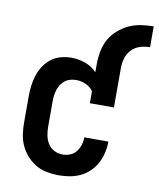

<svg xmlns="http://www.w3.org/2000/svg" viewBox="-83 -799 722 872"><g transform="rotate(10 277.5 -362.5)"><path d="M247 8Q220 8 193 3Q166 -2 142.5 -15.5Q119 -29 100.5 -49.5Q82 -70 70.5 -94.5Q59 -119 55 -146Q51 -173 51 -200V-320Q51 -345 54 -370Q57 -395 64.5 -418.5Q72 -442 85.5 -463Q99 -484 119 -499.5Q139 -515 163.5 -521.5Q188 -528 212 -528Q245 -528 276 -517Q307 -506 330 -482V-520Q330 -549 335.5 -578.5Q341 -608 355 -633.5Q369 -659 391.5 -679Q414 -699 440.5 -711.5Q467 -724 496.5 -728.5Q526 -733 555 -733V-637Q532 -637 509.5 -630Q487 -623 470.5 -606Q454 -589 447.5 -566Q441 -543 441 -520V-339H330V-394Q317 -413 295.5 -422.5Q274 -432 252 -432Q238 -432 224.5 -428.5Q211 -425 200.5 -417Q190 -409 182 -397.5Q174 -386 170 -373.5Q166 -361 164 -347.5Q162 -334 162 -320V-200Q162 -180 166 -160Q170 -140 180.5 -123.5Q191 -107 209 -97.5Q227 -88 247 -88Q265 -88 282 -94.5Q299 -101 310 -115Q321 -129 326.5 -146Q332 -163 332 -181Q332 -181 332 -181.5Q332 -182 332 -182H443Q443 -182 443 -181.5Q443 -181 443 -180Q443 -155 437 -129.5Q431 -104 419 -81.5Q407 -59 388.5 -41Q370 -23 347 -12Q324 -1 298.5 3.5Q273 8 247 8Z"/></g></svg>

Font: Zed Mono
Style: Bold
Weight: 700
Monospace: yes
Designer: Belleve Invis
Foundry: Belleve Invis
Version: Version 1.0.0; ttfautohint (v1.8.4)